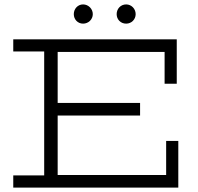

<svg xmlns="http://www.w3.org/2000/svg" viewBox="-20 -849 897 869"><path d="M780 -470V-671H40V-616H180V-55H40V0H787V-211H732V-57H241V-326H614V-383H241V-614H725V-470ZM314 -785C314 -761 332 -742 356 -742C380 -742 400 -761 400 -785C400 -809 380 -829 356 -829C332 -829 314 -809 314 -785ZM508 -785C508 -761 526 -742 551 -742C575 -742 594 -761 594 -785C594 -809 575 -829 551 -829C526 -829 508 -809 508 -785Z"/></svg>

Font: Stint Ultra Expanded
Style: Regular
Weight: 400
Width: 7
Designer: Astigmatic (AOETI)
Foundry: Astigmatic (AOETI)
Version: Version 1.000